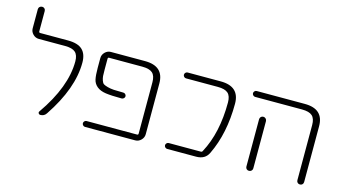

<svg xmlns="http://www.w3.org/2000/svg" viewBox="-78 -976 2267 1262"><g transform="rotate(15 1055.5 -345.0)"><path d="M110 -480Q87 -480 70 -497Q53 -514 53 -537V-667Q53 -677 60 -683.5Q67 -690 77 -690Q87 -690 93.5 -683.5Q100 -677 100 -667V-529Q100 -520 109 -520H298Q365 -520 396 -491Q427 -462 427 -403Q427 -228 289 -22Q275 0 248 0Q240 0 236 -7Q232 -14 237 -21Q380 -226 380 -399Q380 -442 359 -461Q338 -480 289 -480Z M897 -40Q905 -40 905 -49V-398Q905 -442 884 -461Q863 -480 814 -480H588Q580 -480 580 -471V-398Q580 -369 581 -354.5Q582 -340 587.5 -324Q593 -308 601.5 -302.5Q610 -297 629.5 -291.5Q649 -286 673 -284.5Q697 -283 738 -283Q746 -283 752 -277Q758 -271 758 -263Q758 -255 751.5 -249Q745 -243 737 -243Q666 -243 628 -248.5Q590 -254 567.5 -272.5Q545 -291 539 -318.5Q533 -346 533 -398V-463Q533 -486 550 -503Q567 -520 590 -520H822Q951 -520 951 -402V-57Q951 -34 934 -17Q917 0 894 0H553Q545 0 539 -6Q533 -12 533 -20Q533 -28 539 -34Q545 -40 553 -40Z M1330 -40Q1339 -40 1342 -48Q1419 -191 1419 -398Q1419 -442 1398 -461Q1377 -480 1328 -480H1112Q1104 -480 1098 -486Q1092 -492 1092 -500Q1092 -508 1098 -514Q1104 -520 1112 -520H1337Q1466 -520 1466 -402Q1466 -200 1393 -49Q1370 0 1309 0H1112Q1104 0 1098 -6Q1092 -12 1092 -20Q1092 -28 1098 -34Q1104 -40 1112 -40Z M1645 -344Q1645 -354 1651.5 -361Q1658 -368 1668 -368Q1678 -368 1685 -361Q1692 -354 1692 -344V-47V-23Q1692 -13 1685 -6.5Q1678 0 1668 0Q1658 0 1651.5 -6.5Q1645 -13 1645 -23V-47ZM1582 -480Q1574 -480 1568 -486Q1562 -492 1562 -500Q1562 -508 1568 -514Q1574 -520 1582 -520H1909Q2038 -520 2038 -402V-23Q2038 -13 2031.5 -6.5Q2025 0 2015 0Q2005 0 1998.5 -6.5Q1992 -13 1992 -23V-398Q1992 -442 1971 -461Q1950 -480 1901 -480Z"/></g></svg>

Font: Rounded Mplus 1c Light
Style: Regular
Weight: 300
Version: Version 1.059.20150529